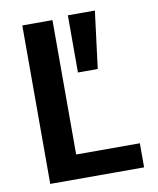

<svg xmlns="http://www.w3.org/2000/svg" viewBox="-81 -771 690 840"><g transform="rotate(-10 264.0 -350.5)"><path d="M208 -101H491V6H74V-698H208ZM278 -707H398L366 -453H278Z"/></g></svg>

Font: Repo
Style: DemiBold
Weight: 600
Designer: Stefan Peev
Foundry: Context Ltd
Version: Version 001.000